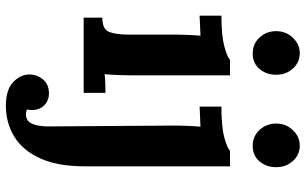

<svg xmlns="http://www.w3.org/2000/svg" viewBox="-218 -576 1064 669"><g transform="rotate(90 314.5 -241.0)"><path d="M41 -65Q82 -65 91 -89.5Q100 -114 100 -154V-320Q100 -338 101 -361.5Q102 -385 104 -407Q88 -406 66.5 -405.5Q45 -405 34 -404V-480Q103 -480 140.5 -490Q178 -500 188 -510H242V-161Q242 -147 241 -121.5Q240 -96 238 -73Q254 -75 273.5 -75.5Q293 -76 303 -76V0H41ZM166 -589Q132 -589 110 -613Q88 -637 88 -671Q88 -705 111 -729Q134 -753 165 -753Q197 -753 218.5 -729Q240 -705 240 -671Q240 -637 220 -613Q200 -589 166 -589ZM348 271Q292 271 265.5 245.5Q239 220 239 189Q239 163 255.5 142.5Q272 122 302 121Q329 120 346 137Q363 154 363 180Q363 184 362.5 188Q362 192 361 197Q367 201 378 201Q397 201 405.5 188.5Q414 176 417 158Q420 140 420 126L417 -320Q417 -338 418 -361.5Q419 -385 421 -407Q405 -406 383.5 -405.5Q362 -405 351 -404V-480Q421 -480 458 -490Q495 -500 505 -510H559V-2Q559 90 531.5 151Q504 212 456 241.5Q408 271 348 271ZM488 -589Q454 -589 432 -613Q410 -637 410 -671Q410 -705 433 -729Q456 -753 487 -753Q519 -753 540.5 -729Q562 -705 562 -671Q562 -637 542 -613Q522 -589 488 -589Z"/></g></svg>

Font: Lora
Style: Bold
Weight: 700
Designer: Olga Karpushina, Alexei Vanyashin (Cyrillic)
Foundry: Cyreal
Version: Version 3.006; ttfautohint (v1.8.4.7-5d5b);gftools[0.9.30]